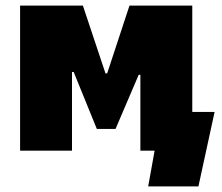

<svg xmlns="http://www.w3.org/2000/svg" viewBox="-20 -540 795 688"><path d="M52 0H238V-282H244L327 -78H394L477 -272H483V0H534L511 128H691L749 -139H669V-520H444L364 -277H358L277 -520H52Z"/></svg>

Font: Fixel Display Black
Style: Regular
Weight: 900
Designer: AlfaBravo + MacPaw
Foundry: Kyrylo Tkachov, Marchela Mozhyna, Serhii Makarenko, Maria Weinstein, Zakhar Kryvoshyya
Version: Version 1.211